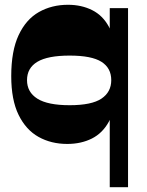

<svg xmlns="http://www.w3.org/2000/svg" viewBox="-20 -588 613 803"><path d="M261.3 14Q194 14 141.3 -15.4Q88.5 -44.8 57.8 -107.5Q27 -170.3 27 -269.5Q27 -375 57.9 -441Q88.8 -507 142.5 -537.5Q196.3 -568 264.5 -568Q320.8 -568 365.5 -545.6Q410.3 -523.2 436 -475Q461.8 -426.7 461.8 -347.2V-207Q461.8 -127.5 435.3 -79.1Q408.8 -30.8 363.8 -8.4Q318.8 14 261.3 14ZM271.3 -148Q363.3 -148 404.3 -175.5Q445.3 -203 445.3 -252.8Q445.3 -303.5 404.3 -329.5Q363.3 -355.5 271.3 -355.5Q179.5 -355.5 136.2 -329.5Q93 -303.5 93 -252.8Q93 -202.7 136.2 -175.4Q179.5 -148 271.3 -148ZM439 195V-112.5L445.3 -137V-380.2L439 -407.7V-554H515.5V195Z"/></svg>

Font: Savate ExtraLight
Style: Regular
Weight: 200
Designer: Max Esnée
Foundry: Plomb Type
Version: Version 2.000